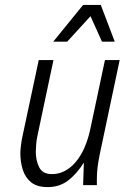

<svg xmlns="http://www.w3.org/2000/svg" viewBox="-20 -755 540 783"><path d="M63 -130Q63 -143 65.5 -162.5Q68 -182 71 -196L138 -510H198L132 -198Q129 -184 127.5 -166Q126 -148 126 -136Q126 -100 140 -72.5Q154 -45 192 -45Q246 -45 288 -93.5Q330 -142 349 -232L408 -510H468L386 -122Q381 -97 378 -73.5Q375 -50 375 -25V0H319L322 -92Q293 -46 258 -19Q223 8 174 8Q131 8 107 -11.5Q83 -31 73 -62.5Q63 -94 63 -130ZM197 -585 319 -735H391L448 -585H396L349 -689L254 -585Z"/></svg>

Font: Radio Canada Condensed Light
Style: Italic
Weight: 300
Width: 3
Italic angle: -12°
Designer: Charles Daoud, Etienne Aubert Bonn, Alexandre Saumier Demers, Jacques Le Bailly
Foundry: Radio-Canada
Version: Version 2.104; ttfautohint (v1.8.4.7-5d5b);gftools[0.9.28.de